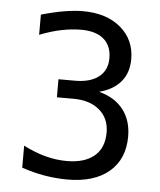

<svg xmlns="http://www.w3.org/2000/svg" viewBox="-48 -658 596 713"><g transform="rotate(5 250.0 -302.0)"><path d="M318.4 -323.2Q377.9 -307.6 409.2 -267.1Q440.4 -226.6 440.4 -167Q440.4 -83 384.8 -35.6Q329.1 11.7 229.5 11.7Q187.5 11.7 144.5 4.4Q101.6 -2.9 58.6 -17.6V-99.6Q100.6 -78.1 140.6 -67.4Q180.7 -56.6 220.7 -56.6Q287.1 -56.6 323.2 -86.9Q359.4 -117.2 359.4 -174.8Q359.4 -227.5 323.2 -258.3Q287.1 -289.1 225.6 -289.1H164.1V-356.4H225.6Q283.2 -356.4 314.5 -381.3Q345.7 -406.2 345.7 -450.2Q345.7 -497.1 316.4 -522Q287.1 -546.9 232.4 -546.9Q197.3 -546.9 158.7 -539.1Q120.1 -531.2 78.1 -514.6V-589.8Q126 -603.5 164.6 -609.9Q203.1 -616.2 232.4 -616.2Q321.3 -616.2 374 -571.3Q426.8 -526.4 426.8 -454.1Q426.8 -403.3 398.9 -370.1Q371.1 -336.9 318.4 -323.2Z"/></g></svg>

Font: BabelStone Xiangqi Colour
Style: Regular
Weight: 400
Designer: Andrew West
Foundry: BabelStone
Version: Version 11.001 November 01, 2021